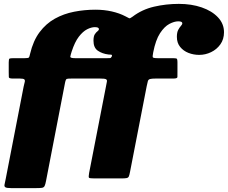

<svg xmlns="http://www.w3.org/2000/svg" viewBox="-20 -820 1175 990"><path d="M496 -415H350Q330 -415 324.5 -413.2Q319 -411.5 315.5 -394L217.5 112Q214 131 210 139Q206 147 196 148.5Q186 150 163 150H39Q15 150 8 145.8Q1 141.5 3.5 131Q6 120.5 9.5 102L102 -374Q105 -388 107.5 -397Q110 -406 105.5 -410.5Q101 -415 82 -415H46Q26 -415 25.5 -422.2Q25 -429.5 25 -448V-498Q25 -515.5 29 -517.8Q33 -520 50 -520H106Q125 -520 128.5 -523.2Q132 -526.5 135 -542Q151 -610 184.2 -654.2Q217.5 -698.5 263 -723.8Q308.5 -749 362.2 -759.5Q416 -770 472 -770Q517 -770 556.5 -761Q596 -752 626.5 -736Q641 -728 645.8 -726Q650.5 -724 663.5 -734Q712 -771 774 -785.5Q836 -800 902 -800Q967.5 -800 1020.2 -781.8Q1073 -763.5 1104 -730.5Q1135 -697.5 1135 -654Q1135 -617.5 1116.2 -591.2Q1097.5 -565 1068.2 -551Q1039 -537 1007 -537Q978 -537 951.8 -547.2Q925.5 -557.5 908.8 -578.2Q892 -599 892 -630Q892 -653 899 -666Q906 -679 913 -686.5Q920 -694 920 -700Q920 -710 899 -710Q879 -710 853.5 -696.8Q828 -683.5 805.2 -648.8Q782.5 -614 770 -550Q766 -529.5 767.8 -524.8Q769.5 -520 795 -520H868Q885.5 -520 890.2 -518.2Q895 -516.5 895 -498V-449Q895 -430.5 894.8 -422.8Q894.5 -415 874 -415H783Q762 -415 753.5 -412.5Q745 -410 742.5 -401.8Q740 -393.5 736.5 -376L650.5 66Q647.5 82 644.5 89.2Q641.5 96.5 633 98.2Q624.5 100 605 100H469Q443 100 439.2 96.8Q435.5 93.5 439.5 72L526 -372Q529.5 -390 531.2 -399.2Q533 -408.5 526 -411.8Q519 -415 496 -415ZM557 -530Q557.5 -531 557.5 -533Q557 -538.5 551.5 -538.2Q546 -538 539 -539Q507 -543 484.5 -558.5Q462 -574 462 -610Q462 -633 469 -643.5Q476 -654 483 -659Q490 -664 490 -670Q490 -680 469 -680Q451 -680 429.2 -669Q407.5 -658 386.5 -630.8Q365.5 -603.5 349.5 -554Q343.5 -535.5 342.5 -527.8Q341.5 -520 368 -520H532Q543.5 -520 548 -520.5Q552.5 -521 557 -530Z"/></svg>

Font: Besley* Fatface
Style: Italic
Weight: 900
Italic angle: -13°
Designer: Owen Earl
Foundry: indestructible type*
Version: Version 3.000; ttfautohint (v1.8.3)